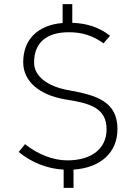

<svg xmlns="http://www.w3.org/2000/svg" viewBox="-20 -820 592 935"><path d="M318 -380C211 -398 146 -449 146 -515C146 -613 207 -663 316 -663C379 -663 432 -647 484 -609L516 -646C462 -687 406 -706 332 -709V-800H285V-708C163 -698 93 -627 93 -517C93 -422 174 -357 297 -336C414 -318 499 -297 499 -190C499 -97 427 -39 308 -39C238 -39 163 -69 102 -118L71 -80C133 -29 210 2 290 6V95H338V6C471 -3 552 -78 552 -191C552 -326 450 -356 318 -380Z"/></svg>

Font: Arthouse Owned Light
Style: Regular
Weight: 300
Designer: Jeremy Tribby
Foundry: Tribby Type
Version: Version 1.000;PS 001.000;hotconv 1.0.88;makeotf.lib2.5.64775